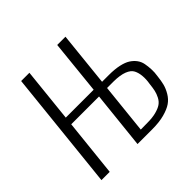

<svg xmlns="http://www.w3.org/2000/svg" viewBox="-148 -726 875 875"><g transform="rotate(-45 289.5 -289.0)"><path d="M325.2 -36.1Q367.2 -36.1 367.7 -36.6Q400.4 -36.6 423.8 -42.7Q447.3 -48.8 460.9 -58.1Q474.6 -67.4 483.2 -84Q491.7 -100.6 495.1 -116Q498.5 -131.3 501 -155.3Q505.4 -180.7 503.4 -203.1Q501.5 -225.6 492.9 -242.2Q484.4 -258.8 459.5 -268.6Q434.6 -278.3 393.6 -278.8H350.6ZM35.6 0 96.2 -578.1H149.4L122.1 -316.4H301.8L328.6 -578.1H381.8L354.5 -314.9H398.4Q435.5 -314.9 463.4 -308.8Q491.2 -302.7 507.8 -292Q524.4 -281.2 535.2 -266.6Q545.9 -252 549.3 -234.1Q552.7 -216.3 553.7 -196Q554.7 -175.8 551.3 -154.8Q548.3 -127 543.2 -107.2Q538.1 -87.4 525.4 -65.9Q512.7 -44.4 493.2 -31Q473.6 -17.6 440.7 -8.8Q407.7 0 362.8 0H268.1L297.4 -277.3H118.2L88.9 0Z"/></g></svg>

Font: Oswald
Style: Extra-Light
Weight: 200
Designer: Vernon Adams
Foundry: Vernon Adams
Version: 3.0; ttfautohint (v0.94.23-7a4d-dirty) -l 8 -r 50 -G 200 -x 